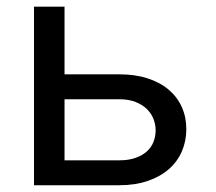

<svg xmlns="http://www.w3.org/2000/svg" viewBox="-20 -548 640 568"><path d="M170.9 -328.1H332.5Q379.9 -328.1 416.7 -316.2Q453.6 -304.2 479 -282.7Q504.4 -261.2 517.8 -231.4Q531.2 -201.7 531.2 -166Q531.2 -130.9 518.1 -100.3Q504.9 -69.8 479.5 -47.6Q454.1 -25.4 417 -12.7Q379.9 0 332.5 0H80.6V-528.3H170.9ZM170.9 -254.4V-73.7H332.5Q360.8 -73.7 381.3 -81.1Q401.9 -88.4 415 -100.6Q428.2 -112.8 434.3 -128.9Q440.4 -145 440.4 -162.6Q440.4 -179.7 434.1 -196Q427.7 -212.4 414.6 -225.3Q401.4 -238.3 381.1 -246.3Q360.8 -254.4 332.5 -254.4Z"/></svg>

Font: Roboto Mono
Style: Regular
Weight: 400
Designer: Google
Version: Version 2.000985; 2015; ttfautohint (v1.3)